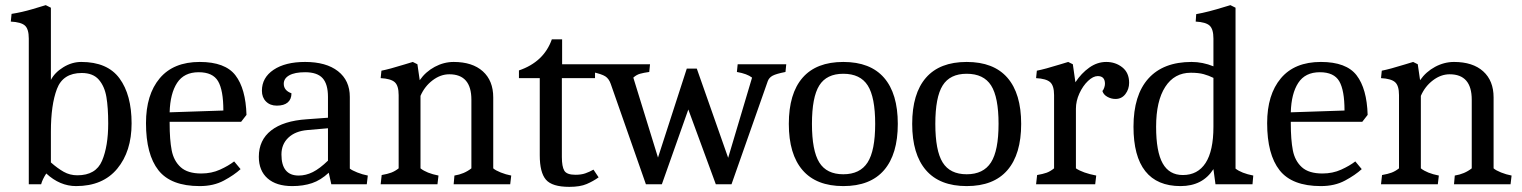

<svg xmlns="http://www.w3.org/2000/svg" viewBox="-20 -717 5921 747"><path d="M160 -42Q145 -19 140 0H92V-567Q92 -604 77 -617.5Q62 -631 22 -633L25 -663Q64 -669 106.5 -681.5Q149 -694 158 -697L178 -687V-406Q193 -435 226.5 -455.5Q260 -476 296 -476Q398 -476 445 -412Q492 -348 492 -237Q492 -128 436 -60.5Q380 7 276 7Q213 7 160 -42ZM401 -237Q401 -298 394 -339.5Q387 -381 364.5 -407Q342 -433 298 -433Q225 -433 201.5 -371Q178 -309 178 -205V-85Q204 -62 228 -48.5Q252 -35 281 -35Q353 -35 377 -91.5Q401 -148 401 -237Z M548 -238Q548 -349 601.5 -412.5Q655 -476 757 -476Q856 -476 896 -424Q936 -372 939 -270L918 -243H640V-238Q640 -173 648 -132Q656 -91 683 -66.5Q710 -42 763 -42Q803 -42 836 -57Q869 -72 891 -89L916 -59Q891 -36 851 -14.5Q811 7 757 7Q645 7 596.5 -54.5Q548 -116 548 -238ZM753 -436Q696 -436 669 -394.5Q642 -353 640 -280L849 -287Q849 -366 828.5 -401Q808 -436 753 -436Z M987 -107Q987 -172 1035 -209.5Q1083 -247 1174 -253L1256 -259V-340Q1256 -390 1235 -413Q1214 -436 1167 -436Q1127 -436 1105.5 -424Q1084 -412 1084 -391Q1084 -365 1114 -354Q1114 -331 1099.5 -318.5Q1085 -306 1057 -306Q1031 -306 1015 -322Q999 -338 999 -364Q999 -415 1044.5 -445.5Q1090 -476 1167 -476Q1249 -476 1295 -440Q1341 -404 1341 -340V-61Q1350 -54 1370 -46Q1390 -38 1411 -34L1407 0H1269L1259 -45Q1228 -16 1194 -4.5Q1160 7 1117 7Q1055 7 1021 -23Q987 -53 987 -107ZM1256 -92V-218L1176 -211Q1129 -207 1102 -181.5Q1075 -156 1075 -116Q1075 -34 1142 -34Q1170 -34 1197 -47.5Q1224 -61 1256 -92Z M1531 -62V-347Q1531 -384 1515.5 -397.5Q1500 -411 1461 -413L1464 -442Q1495 -448 1553 -466L1586 -476L1604 -467L1613 -405Q1636 -438 1671.5 -457Q1707 -476 1745 -476Q1818 -476 1858.5 -439.5Q1899 -403 1899 -338V-62Q1908 -54 1928 -46Q1948 -38 1969 -34L1965 0H1745L1748 -34Q1786 -40 1814 -62V-329Q1814 -428 1728 -428Q1694 -428 1663 -404.5Q1632 -381 1616 -344V-62Q1640 -43 1686 -34L1682 0H1461L1465 -36Q1488 -40 1502.5 -45.5Q1517 -51 1531 -62Z M2080 -113V-413H1999V-443Q2096 -476 2127 -564H2167V-467H2295V-413H2166V-106Q2166 -69 2175.5 -53Q2185 -37 2219 -37Q2241 -37 2257 -42.5Q2273 -48 2289 -57L2309 -27Q2288 -12 2262.5 -1Q2237 10 2195 10Q2128 10 2104 -18Q2080 -46 2080 -113Z M2284 -437 2286 -467H2509L2506 -437Q2484 -434 2470 -430Q2456 -426 2444 -415L2540 -104L2652 -450H2691L2813 -103L2906 -415Q2887 -430 2847 -437L2850 -467H3039L3036 -437Q3000 -430 2986 -422.5Q2972 -415 2967 -401L2826 0H2765L2658 -291L2555 0H2493L2356 -391Q2349 -411 2335 -420Q2321 -429 2284 -437Z M3049 -235Q3049 -353 3102.5 -414.5Q3156 -476 3261 -476Q3366 -476 3419.5 -414.5Q3473 -353 3473 -235Q3473 -117 3419.5 -55Q3366 7 3261 7Q3156 7 3102.5 -55Q3049 -117 3049 -235ZM3385 -235Q3385 -339 3356 -384.5Q3327 -430 3261 -430Q3196 -430 3167.5 -384.5Q3139 -339 3139 -235Q3139 -131 3167.5 -85Q3196 -39 3261 -39Q3326 -39 3355.5 -85Q3385 -131 3385 -235Z M3529 -235Q3529 -353 3582.5 -414.5Q3636 -476 3741 -476Q3846 -476 3899.5 -414.5Q3953 -353 3953 -235Q3953 -117 3899.5 -55Q3846 7 3741 7Q3636 7 3582.5 -55Q3529 -117 3529 -235ZM3865 -235Q3865 -339 3836 -384.5Q3807 -430 3741 -430Q3676 -430 3647.5 -384.5Q3619 -339 3619 -235Q3619 -131 3647.5 -85Q3676 -39 3741 -39Q3806 -39 3835.5 -85Q3865 -131 3865 -235Z M4081 -62V-347Q4081 -384 4065.5 -397.5Q4050 -411 4011 -413L4014 -442Q4045 -448 4103 -466L4136 -476L4154 -467L4164 -397Q4187 -432 4218 -454Q4249 -476 4284 -476Q4320 -476 4346.5 -455Q4373 -434 4373 -395Q4373 -370 4358.5 -351Q4344 -332 4320 -332Q4303 -332 4288 -340.5Q4273 -349 4269 -363Q4273 -367 4276 -375.5Q4279 -384 4279 -391Q4279 -421 4251 -421Q4233 -421 4213 -402Q4193 -383 4179.5 -353.5Q4166 -324 4166 -294V-62Q4193 -44 4245 -34L4241 0H4011L4015 -36Q4038 -40 4052 -45Q4066 -50 4081 -62Z M4390 -224Q4390 -347 4448 -411.5Q4506 -476 4616 -476Q4659 -476 4701 -459V-567Q4701 -604 4686 -617.5Q4671 -631 4632 -633L4634 -662Q4680 -670 4747 -691L4767 -697L4787 -687V-61Q4810 -43 4856 -34L4853 0H4709L4701 -59Q4659 7 4573 7Q4482 7 4436 -51Q4390 -109 4390 -224ZM4701 -224V-414Q4683 -423 4663 -428.5Q4643 -434 4613 -434Q4549 -434 4513.5 -379Q4478 -324 4478 -224Q4478 -127 4503.5 -81.5Q4529 -36 4582 -36Q4640 -36 4670.5 -83Q4701 -130 4701 -224Z M4910 -238Q4910 -349 4963.5 -412.5Q5017 -476 5119 -476Q5218 -476 5258 -424Q5298 -372 5301 -270L5280 -243H5002V-238Q5002 -173 5010 -132Q5018 -91 5045 -66.5Q5072 -42 5125 -42Q5165 -42 5198 -57Q5231 -72 5253 -89L5278 -59Q5253 -36 5213 -14.5Q5173 7 5119 7Q5007 7 4958.5 -54.5Q4910 -116 4910 -238ZM5115 -436Q5058 -436 5031 -394.5Q5004 -353 5002 -280L5211 -287Q5211 -366 5190.5 -401Q5170 -436 5115 -436Z M5423 -62V-347Q5423 -384 5407.5 -397.5Q5392 -411 5353 -413L5356 -442Q5387 -448 5445 -466L5478 -476L5496 -467L5505 -405Q5528 -438 5563.5 -457Q5599 -476 5637 -476Q5710 -476 5750.5 -439.5Q5791 -403 5791 -338V-62Q5800 -54 5820 -46Q5840 -38 5861 -34L5857 0H5637L5640 -34Q5678 -40 5706 -62V-329Q5706 -428 5620 -428Q5586 -428 5555 -404.5Q5524 -381 5508 -344V-62Q5532 -43 5578 -34L5574 0H5353L5357 -36Q5380 -40 5394.5 -45.5Q5409 -51 5423 -62Z"/></svg>

Font: Caladea
Style: Regular
Weight: 400
Designer: Carolina Giovagnoli and Andres Torresi
Foundry: Carolina Giovagnoli & Andres Torresi
Version: Version 1.001